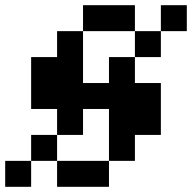

<svg xmlns="http://www.w3.org/2000/svg" viewBox="-20 -620 740 740"><path d="M500 -100V0H400V-200H300V-100H200V-200H100V-400H200V-500H300V-300H400V-400H500V-300H600V-100ZM0 100V0H100V100ZM100 0V-100H200V0ZM200 100V0H400V100ZM300 -500V-600H500V-500ZM500 -400V-500H600V-400ZM600 -500V-600H700V-500Z"/></svg>

Font: FT88 Gothique
Style: Regular
Weight: 400
Designer: Ange Degheest & Oriane Charvieux
Foundry: Velvetyne Type Foundry
Version: Version 1.000;FEAKit 1.0